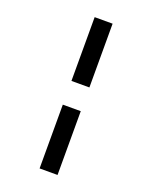

<svg xmlns="http://www.w3.org/2000/svg" viewBox="-178 -941 943 1188"><g transform="rotate(20 293.0 -347.0)"><path d="M233.9 151.4V-268.6H352.1V151.4ZM233.9 -424.8V-844.7H352.1V-424.8Z"/></g></svg>

Font: Cascadia Code SemiBold
Style: Regular
Weight: 600
Monospace: yes
Designer: Aaron Bell
Foundry: Saja Typeworks
Version: Version 2404.023; ttfautohint (v1.8.4)